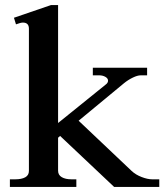

<svg xmlns="http://www.w3.org/2000/svg" viewBox="-20 -737 663 757"><path d="M608 -30V0H430L217 -201L209 -194V-64Q209 -47 223.5 -38.5Q238 -30 262 -30H281V0H19V-30H40Q65 -30 79.5 -38Q94 -46 94 -63V-624Q94 -648 70 -648Q62 -648 43 -641L35 -667L181 -717H209V-252L396 -403Q406 -410 406 -419Q406 -428 395.5 -434Q385 -440 371 -440H346V-470H560V-440H535Q522 -440 503.5 -431Q485 -422 469 -409L290 -261L499 -63Q515 -48 538.5 -39Q562 -30 580 -30Z"/></svg>

Font: Taviraj Medium
Style: Regular
Weight: 500
Designer: Katatrad Team
Foundry: CadsonDemak
Version: Version 1.001